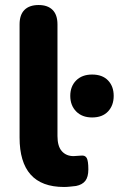

<svg xmlns="http://www.w3.org/2000/svg" viewBox="-20 -734 473 765"><path d="M235 11Q146 11 102 -38.5Q58 -88 58 -186V-637Q58 -675 77.5 -694.5Q97 -714 134 -714Q170 -714 189.5 -694.5Q209 -675 209 -637V-192Q209 -151 226.5 -131.5Q244 -112 273 -112Q281 -112 288 -113Q295 -114 303 -114Q319 -116 325.5 -104.5Q332 -93 332 -59Q332 -29 320 -13.5Q308 2 283 7Q273 8 260 9.5Q247 11 235 11ZM347 -266Q307 -266 283.5 -290Q260 -314 260 -352Q260 -390 283.5 -413.5Q307 -437 347 -437Q388 -437 410.5 -413.5Q433 -390 433 -352Q433 -314 410.5 -290Q388 -266 347 -266Z"/></svg>

Font: Nunito ExtraLight ExtraBold
Style: Regular
Weight: 800
Version: Version 3.602